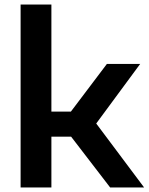

<svg xmlns="http://www.w3.org/2000/svg" viewBox="-20 -828 656 848"><path d="M466.5 0 294 -224.5H207V0H71V-808H207V-335H293L452 -545.5H599L405 -282.5L616.5 0Z"/></svg>

Font: Encode Sans Semi Expanded SmBd
Style: Regular
Weight: 600
Width: 6
Designer: Multiple Designers
Foundry: Impallari Type
Version: Version 2.000